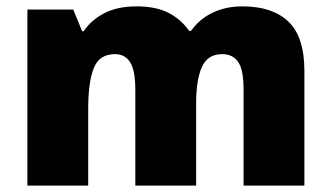

<svg xmlns="http://www.w3.org/2000/svg" viewBox="-20 -583 1040 603"><path d="M741 -563Q836 -563 886 -515Q936 -467 936 -360V0H745V-301Q745 -364 728 -388.5Q711 -413 678 -413Q632 -413 614 -372.5Q596 -332 596 -258V0H405V-301Q405 -361 389 -387Q373 -413 341 -413Q292 -413 274.5 -369Q257 -325 257 -242V0H66V-553H210L238 -485H243Q265 -519 306.5 -541Q348 -563 409 -563Q470 -563 509.5 -542.5Q549 -522 574 -486H580Q606 -523 647.5 -543Q689 -563 741 -563Z"/></svg>

Font: Noto Sans Black
Style: Regular
Weight: 900
Designer: Monotype Design Team
Foundry: Monotype Imaging Inc.
Version: Version 2.007